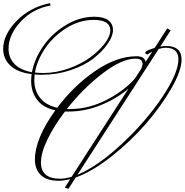

<svg xmlns="http://www.w3.org/2000/svg" viewBox="-180 -1068 1169 1215"><path d="M678 -697Q592 -697 470 -604Q348 -511 243 -378H262Q384 -378 497.5 -437.5Q611 -497 676 -574L715 -635Q722 -654 722 -664Q722 -697 678 -697ZM94 -606Q174 -606 254 -634.5Q334 -663 390.5 -704.5Q447 -746 482.5 -792.5Q518 -839 518 -876Q518 -942 412 -942Q323 -942 241 -891Q159 -840 107 -764Q55 -688 41 -609Q67 -606 94 -606ZM79 -40Q79 63 201 63Q230 63 273 51L633 -507Q558 -444 458.5 -403Q359 -362 251 -362H231Q162 -272 120.5 -186Q79 -100 79 -40ZM949 -693Q949 -766 867 -766Q851 -766 824 -758L310 38Q438 -15 591 -157.5Q744 -300 846.5 -453Q949 -606 949 -693ZM799 -765 878 -888 900 -876 834 -773Q858 -777 871 -777Q969 -777 969 -691Q969 -621 904 -508Q839 -395 742.5 -284Q646 -173 524 -77Q402 19 299 55L253 127L230 119L264 66Q222 76 193 76Q116 76 78.5 40Q41 4 41 -59Q41 -190 170 -370Q92 -387 54.5 -437Q17 -487 17 -557Q17 -576 20 -599Q-70 -610 -115 -653.5Q-160 -697 -160 -758Q-160 -848 -75 -935.5Q10 -1023 137 -1048L140 -1033Q28 -1014 -49 -931Q-126 -848 -126 -760Q-126 -704 -89.5 -664.5Q-53 -625 22 -611Q38 -695 92.5 -774.5Q147 -854 234.5 -908Q322 -962 418 -962Q476 -962 505.5 -939.5Q535 -917 535 -878Q535 -839 501 -790Q467 -741 410 -697Q353 -653 266.5 -624Q180 -595 86 -595Q54 -595 39 -597Q37 -573 37 -561Q37 -496 73 -449.5Q109 -403 182 -386Q286 -525 422 -618.5Q558 -712 684 -712Q736 -712 741 -676L784 -742Q762 -731 754 -723Q739 -727 739 -734Q739 -747 799 -765Z"/></svg>

Font: Monsieur La Doulaise
Style: Regular
Weight: 400
Designer: Alejandro Paul
Foundry: Alejandro Paul
Version: Version 1.000